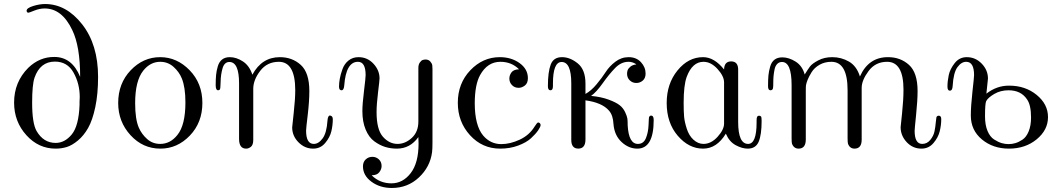

<svg xmlns="http://www.w3.org/2000/svg" viewBox="-20 -725 5252 951"><path d="M49.8 -216.8Q49.8 -318.8 120.1 -389.2Q176.3 -443.4 249 -442.9Q336.9 -442.9 377 -344.2Q377 -496.1 337.9 -576.2Q287.1 -683.1 201.2 -683.1Q176.3 -683.1 150.1 -672.6Q124 -662.1 121.1 -662.1Q112.3 -662.1 111.8 -671.9Q111.8 -685.1 143.8 -695.1Q175.8 -705.1 203.1 -705.1Q308.1 -705.1 387 -604.5Q465.8 -503.9 465.8 -344.2Q465.8 -259.3 451.9 -194.1Q438 -128.9 416.5 -91.1Q395 -53.2 366 -29.1Q336.9 -4.9 310.5 3.2Q284.2 11.2 255.9 11.2Q170.9 11.2 110.8 -55.2Q49.8 -122.6 49.8 -216.8ZM139.2 -216.8Q139.2 -114.7 161.1 -76.2Q195.3 -17.1 255.9 -17.1Q300.8 -17.1 335.4 -59.1Q370.1 -101.1 374 -205.1V-221.2Q374 -225.1 374.5 -232.7Q375 -240.2 375 -244.1Q375 -310.1 344.5 -365Q314 -419.9 252 -419.9Q178.7 -419.9 150.9 -339.8Q139.2 -304.7 139.2 -216.8Z M565.4 -214.8Q565.4 -312 627.4 -377Q689.5 -441.9 773.4 -441.9Q856.4 -441.9 919.4 -377Q982.4 -312 982.4 -215.1Q982.4 -118.2 920.4 -53.5Q858.4 11.2 774.4 11.2Q687.5 11.2 626.5 -55.4Q565.4 -122.1 565.4 -214.8ZM649.4 -213.9Q649.4 -134.8 667.5 -92.8Q681.6 -60.5 708.7 -36.4Q735.8 -12.2 773.4 -12.2Q823.2 -12.2 858.4 -56.2Q898.4 -105 898.4 -217.8Q898.4 -293 880.4 -336.9Q867.2 -369.1 839.4 -394Q811.5 -418.9 773.4 -418.9Q724.6 -418.9 689.5 -375Q649.4 -324.7 649.4 -213.9Z M1048.3 -303.2Q1048.3 -333 1050.3 -353.5Q1052.2 -374 1058.8 -396.5Q1065.4 -418.9 1080.3 -430.4Q1095.2 -441.9 1118.2 -441.9Q1150.4 -441.9 1182.9 -420.9Q1215.3 -399.9 1230 -355Q1276.9 -441.9 1366.2 -441.9Q1427.2 -441.9 1469.7 -403.6Q1512.2 -365.2 1512.2 -273.9Q1512.2 -223.1 1504.2 -156Q1496.1 -88.9 1496.1 -78.1Q1496.1 -12.2 1534.2 -12.2Q1558.1 -12.2 1578.1 -39.6Q1598.1 -66.9 1602.1 -127.9Q1604 -152.8 1614.3 -152.8Q1617.2 -152.8 1622.1 -149.9Q1627.9 -146 1628.4 -134.8Q1628.4 -105 1621.3 -75Q1614.3 -44.9 1590.8 -16.8Q1567.4 11.2 1531.2 11.2Q1489.3 11.2 1458.3 -20.3Q1427.2 -51.8 1427.2 -94.2Q1427.2 -97.2 1434.8 -166Q1442.4 -234.9 1442.4 -277.8Q1442.4 -418.9 1361.3 -418.9Q1303.2 -418.9 1268.8 -374Q1234.4 -329.1 1234.4 -285.2V-32.2Q1234.4 -7.3 1222.9 2Q1211.4 11.2 1199.2 11.2Q1164.1 11.2 1164.1 -37.1V-312Q1164.1 -418 1116.2 -418Q1091.3 -418 1082.3 -386.5Q1073.2 -355 1072.8 -319.6Q1072.3 -284.2 1068.4 -280.8Q1063.5 -277.8 1060.1 -277.8Q1048.3 -278.3 1048.3 -303.2Z M1755.9 -441.9Q1799.8 -441.9 1829.8 -409.4Q1859.9 -377 1859.9 -336.9Q1859.9 -327.1 1852.5 -267.6Q1845.2 -208 1845.2 -169.9Q1845.2 -83 1876.7 -47.6Q1908.2 -12.2 1949.2 -12.2Q1987.3 -12.2 2019.8 -42Q2052.2 -71.8 2052.2 -123V-388.2Q2052.2 -405.3 2059.6 -415.5Q2066.9 -425.8 2074 -428Q2081.1 -430.2 2087.9 -430.2Q2102.1 -430.2 2110.6 -421.1Q2119.1 -412.1 2121.1 -401.9Q2122.1 -396 2122.1 -382.8V-19Q2122.1 13.2 2120.1 28.8Q2110.4 102.1 2054.7 154.1Q1999 206.1 1920.9 206.1Q1861.8 206.1 1819.8 175Q1777.8 144 1777.8 99.1Q1777.8 77.1 1791.5 64.5Q1805.2 51.8 1824.2 51.8Q1843.3 51.8 1856.7 64.5Q1870.1 77.1 1870.1 97.2Q1870.1 113.3 1858.6 128.2Q1847.2 143.1 1820.8 143.1Q1860.8 183.1 1918.9 183.1Q1975.1 183.1 2014.2 132.6Q2053.2 82 2053.2 -14.2Q2053.2 -20 2052.7 -30Q2052.2 -40 2052.2 -45.9Q2011.2 11.2 1945.8 11.2Q1915 11.2 1887.5 2.7Q1859.9 -5.9 1833.5 -25.4Q1807.1 -44.9 1791 -83.5Q1774.9 -122.1 1774.9 -174.8Q1774.9 -210 1783 -274.9Q1791 -339.8 1791 -353Q1791 -418.9 1752.9 -418.9Q1693.8 -418.9 1685.1 -301.8Q1683.1 -277.8 1671.9 -277.8Q1659.2 -277.8 1659.2 -295.9Q1659.2 -314 1663.1 -335.4Q1667 -356.9 1676.5 -383.1Q1686 -409.2 1706.5 -425.5Q1727.1 -441.9 1755.9 -441.9Z M2247.6 -215.8Q2247.6 -312 2309.6 -377Q2371.6 -441.9 2455.6 -441.9Q2512.7 -441.9 2553.7 -412.4Q2594.7 -382.8 2594.7 -337.9Q2594.7 -313 2579.8 -301.5Q2564.9 -290 2548.8 -290Q2528.8 -290 2515.9 -303.5Q2502.9 -316.9 2502.9 -335.9Q2502.9 -352.1 2513.4 -366.5Q2523.9 -380.9 2550.8 -381.8Q2513.7 -418.9 2458.5 -418.9Q2394.5 -418.9 2357.9 -353Q2332 -306.2 2331.5 -214.8Q2331.5 -103 2373.5 -53.2Q2409.7 -11.2 2462.9 -11.2Q2506.8 -11.2 2554.2 -33.2Q2601.6 -55.2 2627.9 -98.1Q2639.2 -116.2 2644.5 -118.2Q2649.4 -119.1 2653.6 -115Q2657.7 -110.8 2657.7 -106Q2657.7 -97.2 2645.3 -79.1Q2632.8 -61 2609.9 -40Q2586.9 -19 2546.4 -3.9Q2505.9 11.2 2457.5 11.2Q2368.7 11.2 2308.1 -55.2Q2247.6 -121.6 2247.6 -215.8Z M2693.8 -297.9Q2693.8 -368.7 2707.8 -405.3Q2721.7 -441.9 2763.7 -441.9Q2803.7 -441.9 2841.8 -410.9Q2879.9 -379.9 2879.9 -311V-259.8Q2907.7 -274.9 2934.8 -307.4Q2961.9 -339.8 2980.2 -368.4Q2998.5 -397 3028.1 -419.4Q3057.6 -441.9 3093.8 -441.9Q3131.8 -441.9 3154.8 -417Q3177.7 -392.1 3177.7 -360.8Q3177.7 -337.9 3163.8 -325.9Q3149.9 -314 3131.8 -314Q3112.8 -314 3099.4 -326.9Q3085.9 -339.8 3085.9 -359.9Q3085.9 -367.7 3088.4 -376.2Q3090.8 -384.8 3101.8 -394.3Q3112.8 -403.8 3130.9 -405.8V-407.2Q3111.8 -419.4 3092.8 -418.9Q3056.6 -418.9 3026.6 -387.9Q2996.6 -356.9 2965.1 -312.5Q2933.6 -268.1 2907.7 -250Q2958.5 -245.1 2995.1 -231.4Q3031.7 -217.8 3049.3 -203.9Q3066.9 -189.9 3076.4 -169.4Q3085.9 -148.9 3087.4 -137.9Q3088.9 -127 3088.9 -110.8Q3088.9 -106.9 3088.9 -105Q3093.8 -12.2 3139.6 -12.2Q3167.5 -12.2 3179.2 -40.5Q3190.9 -68.8 3192.4 -106Q3193.8 -143.1 3194.8 -145Q3200.7 -156.2 3210.9 -150.9Q3217.8 -147 3217.8 -129.9Q3217.8 11.2 3136.7 11.2Q3093.8 11.2 3058.3 -22Q3022.9 -55.2 3018.6 -110.8Q3016.6 -153.8 2996.6 -176.8Q2962.4 -216.8 2879.9 -228V-34.2Q2879.9 10.7 2844.7 11Q2809.6 11.2 2809.6 -32.2V-312Q2809.6 -418 2761.7 -418Q2718.8 -418 2718.8 -311V-300.8Q2718.8 -284.7 2713.9 -280.8Q2710.9 -277.8 2706.5 -277.8Q2693.8 -277.8 2693.8 -297.9Z M3282.2 -214.8Q3282.2 -310.1 3335.7 -376Q3389.2 -441.9 3462.4 -441.9Q3517.6 -441.9 3566.4 -380.9Q3567.4 -420.9 3601.6 -420.9Q3637.7 -420.9 3636.2 -376V-121.1Q3636.2 -12.2 3685.5 -12.2Q3727.5 -12.2 3727.5 -118.2V-128.9Q3727.5 -142.1 3730.5 -147Q3733.4 -151.9 3739.5 -151.9Q3745.6 -151.9 3749.5 -147.9Q3752.4 -144 3752.4 -126Q3752.4 -57.1 3737.8 -22.9Q3723.1 11.2 3683.6 11.2Q3655.8 11.2 3624 -5.9Q3592.3 -22.9 3575.2 -63Q3530.3 11.2 3462.4 11.2Q3391.6 11.2 3336.9 -52.7Q3282.2 -116.7 3282.2 -214.8ZM3366.2 -215.8Q3366.2 -172.9 3368.4 -147.5Q3370.6 -122.1 3381.6 -87.6Q3392.6 -53.2 3414.6 -33.2Q3437.5 -12.2 3464.4 -12.2Q3502.4 -12.2 3534.4 -47.6Q3566.4 -83 3566.4 -112.8V-316.9Q3566.4 -347.7 3533.9 -383.3Q3501.5 -418.9 3464.4 -418.9Q3409.2 -418.9 3381.3 -344.2Q3366.2 -302.7 3366.2 -215.8Z M3784.2 -297.9Q3784.2 -330.1 3786.1 -351.1Q3788.1 -372.1 3794.7 -395Q3801.3 -418 3816.2 -429.4Q3831.1 -440.9 3855 -440.9Q3887.2 -440.9 3920.7 -419.9Q3954.1 -398.9 3965.8 -356Q3981 -380.9 3991.9 -395.5Q4002.9 -410.2 4033 -426Q4063 -441.9 4102.1 -441.9Q4147 -441.9 4185.1 -419.9Q4223.1 -397.9 4239.3 -346.2Q4282.2 -442.4 4378.9 -441.9Q4439.9 -441.9 4482.4 -403.6Q4524.9 -365.2 4524.9 -273.9Q4524.9 -228 4517.6 -157Q4510.3 -85.9 4510.3 -77.1Q4510.3 -12.2 4547.9 -12.2Q4571.8 -12.2 4587.9 -32Q4604 -51.8 4608.6 -74Q4613.3 -96.2 4615.2 -120.1L4618.2 -144Q4621.1 -151.9 4629.9 -151.9Q4642.1 -151.9 4642.1 -134.8Q4642.1 -105 4634.5 -74.5Q4627 -43.9 4603.5 -16.4Q4580.1 11.2 4543.9 11.2Q4501 11.2 4470.9 -21Q4440.9 -53.2 4440.9 -95.2Q4440.9 -96.2 4448 -163.6Q4455.1 -231 4455.1 -280.8Q4455.1 -418.9 4374 -418.9Q4315.9 -418.9 4282 -373Q4248 -327.1 4248 -290V-33.2Q4248 10.7 4212.9 11.2Q4189 11.2 4180.2 -13.2Q4178.2 -19 4178.2 -42V-277.8Q4178.2 -418.9 4098.1 -418.9Q4064.9 -418.9 4039.1 -404.1Q4013.2 -389.2 3999.5 -366.7Q3985.8 -344.2 3980 -329.1Q3974.1 -314 3972.2 -303.2Q3971.2 -298.3 3971.2 -274.9V-34.2Q3971.2 10.7 3936 11.2Q3912.1 11.2 3902.8 -13.2Q3900.9 -19 3900.9 -41V-303.2Q3900.9 -418.5 3853 -418Q3838.9 -418 3829.3 -408Q3819.8 -397.9 3816.4 -380.9Q3813 -363.8 3811.5 -348.4Q3810.1 -333 3810.1 -314.5Q3810.1 -295.9 3809.1 -291Q3808.1 -277.8 3796.1 -277.8Q3784.2 -277.8 3784.2 -297.9Z M4672.9 -295.9Q4672.9 -322.8 4679.2 -352.8Q4685.5 -382.8 4708.7 -412.4Q4731.9 -441.9 4768.6 -441.9Q4811.5 -441.9 4842.5 -409.9Q4873.5 -377.9 4873.5 -335.9Q4873.5 -330.1 4865.7 -261.2Q4917.5 -301.3 4978.5 -300.8Q5058.6 -300.8 5114.7 -254.9Q5170.9 -209 5170.9 -145Q5170.9 -81.1 5114.7 -34.9Q5058.6 11.2 4977.5 11.2Q4898.4 11.2 4843.5 -34.4Q4788.6 -80.1 4788.6 -152.8Q4788.6 -198.7 4796.6 -270.8Q4804.7 -342.8 4804.7 -353Q4804.7 -418.9 4765.6 -418.9Q4741.7 -418.9 4722.2 -392.1Q4702.6 -365.2 4698.7 -299.8Q4697.8 -275.9 4684.6 -275.9Q4672.9 -275.9 4672.9 -295.9ZM4858.9 -148.9Q4858.9 -106 4871.3 -76.4Q4883.8 -46.9 4904.3 -33.9Q4924.8 -21 4941.7 -16.1Q4958.5 -11.2 4975.6 -11.2Q4992.7 -11.2 5009.3 -16.1Q5025.9 -21 5044.7 -33.4Q5063.5 -45.9 5075.2 -74.5Q5086.9 -103 5086.9 -143.1Q5086.9 -205.1 5066.9 -232.9Q5037.1 -277.8 4975.6 -277.8Q4935.5 -277.8 4904.5 -259.5Q4873.5 -241.2 4864.7 -224.1Q4858.9 -211.9 4858.9 -148.9Z"/></svg>

Font: CMU Serif Upright Italic
Style: UprightItalic
Weight: 500
Version: Version 0.7.0